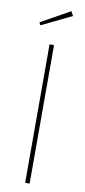

<svg xmlns="http://www.w3.org/2000/svg" viewBox="-96 -894 414 930"><g transform="rotate(10 111.0 -429.0)"><path d="M176.8 -857.9 188 -835.9 40 -764.2 33.2 -777.8ZM122.1 -681.2V0H100.1V-681.2Z"/></g></svg>

Font: Fira Sans Compressed Thin
Style: Regular
Weight: 100
Width: 1
Designer: Carrois Corporate & Edenspiekermann AG
Foundry: Carrois Corporate GbR & Edenspiekermann AG
Version: Version 4.203;PS 004.203;hotconv 1.0.88;makeotf.lib2.5.64775